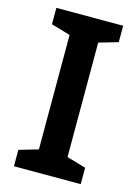

<svg xmlns="http://www.w3.org/2000/svg" viewBox="-110 -775 598 836"><g transform="rotate(15 188.5 -357.0)"><path d="M339 0H38V-74L124 -99V-615L38 -640V-714H339V-640L253 -615V-99L339 -74Z"/></g></svg>

Font: Noto Sans Meetei Mayek SemiBold
Style: Regular
Weight: 600
Designer: Monotype Design Team and Neelakash Kshetrimayum
Foundry: Monotype Imaging Inc.
Version: Version 2.002; ttfautohint (v1.8.4.7-5d5b)